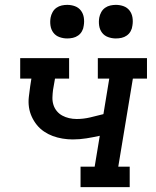

<svg xmlns="http://www.w3.org/2000/svg" viewBox="-20 -769 640 789"><path d="M311 0V-84H369L390 -211Q363 -205 335 -200.5Q307 -196 279 -196Q258 -196 237 -199.5Q216 -203 197 -210Q178 -217 161 -228.5Q144 -240 131.5 -255.5Q119 -271 110.5 -289.5Q102 -308 99 -328.5Q96 -349 98.5 -371Q101 -393 104 -414L109 -446H63V-530H264V-446H206L198 -400Q196 -385 195.5 -369Q195 -353 199.5 -338.5Q204 -324 213.5 -312.5Q223 -301 236 -294Q249 -287 264 -283.5Q279 -280 295 -280Q323 -280 350.5 -286.5Q378 -293 405 -300L429 -446H382V-530H584V-446H526L466 -84H513V0ZM456 -611Q440 -611 424.5 -616.5Q409 -622 399.5 -634.5Q390 -647 387.5 -663.5Q385 -680 388 -697Q390 -708 396 -719Q402 -730 412 -737Q422 -744 433.5 -746.5Q445 -749 456 -749Q473 -749 488 -743.5Q503 -738 512.5 -725.5Q522 -713 524.5 -696.5Q527 -680 524 -663Q523 -652 517 -641Q511 -630 501 -623Q491 -616 479.5 -613.5Q468 -611 456 -611ZM256 -611Q240 -611 224.5 -616.5Q209 -622 199.5 -634.5Q190 -647 187.5 -663.5Q185 -680 188 -697Q190 -708 196 -719Q202 -730 212 -737Q222 -744 233.5 -746.5Q245 -749 256 -749Q273 -749 288 -743.5Q303 -738 312.5 -725.5Q322 -713 324.5 -696.5Q327 -680 324 -663Q323 -652 317 -641Q311 -630 301 -623Q291 -616 279.5 -613.5Q268 -611 256 -611Z"/></svg>

Font: Iosevka Slab MdExObl
Style: Regular
Weight: 500
Width: 7
Italic angle: -9°
Monospace: yes
Designer: Belleve Invis
Foundry: Belleve Invis
Version: Version 11.1.1; ttfautohint (v1.8.3)